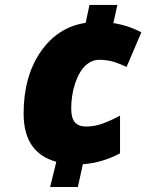

<svg xmlns="http://www.w3.org/2000/svg" viewBox="-20 -744 620 774"><path d="M293.9 9.8H182.1L207 -91.8Q75.2 -127.9 75.2 -286.1Q75.2 -435.5 143.8 -535.2Q212.4 -634.8 325.2 -651.9L340.8 -724.1H453.1L437 -650.9Q496.6 -641.6 549.8 -613.8L490.2 -474.1Q451.7 -492.2 427.7 -497.6Q403.8 -502.9 379.9 -502.9Q349.1 -502.9 323.7 -478.8Q298.3 -454.6 282.7 -407.2Q267.1 -359.9 267.1 -306.2Q267.1 -267.6 282.2 -250.7Q297.4 -233.9 326.2 -233.9Q361.3 -233.9 394.5 -246.1Q427.7 -258.3 463.9 -277.8V-126Q393.1 -87.9 314 -82Z"/></svg>

Font: TypoPRO Open Sans
Style: Italic
Weight: 800
Italic angle: -12°
Foundry: Ascender Corporation
Version: Version 1.10